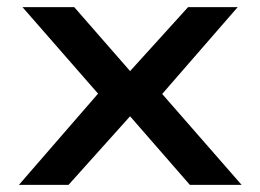

<svg xmlns="http://www.w3.org/2000/svg" viewBox="-20 -518 728 538"><path d="M33 0 282 -287 285 -221 43 -498H188L347 -316H342L507 -498H646L406 -222L408 -285L657 0H512L342 -195H347L172 0Z"/></svg>

Font: Nunito Sans 7pt Expanded SemiBold
Style: Regular
Weight: 600
Width: 7
Designer: Vernon Adams
Foundry: Vernon Adams
Version: Version 3.101;gftools[0.9.27]